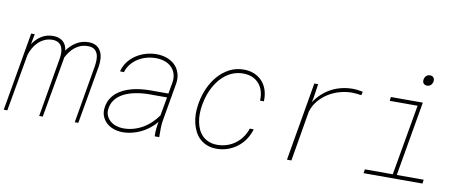

<svg xmlns="http://www.w3.org/2000/svg" viewBox="-74 -988 3072 1272"><g transform="rotate(10 1462.5 -352.5)"><path d="M105 -528.3 91.8 -459Q115.2 -494.6 148.7 -516.1Q182.1 -537.6 226.6 -538.1Q267.1 -538.6 292.7 -517.8Q318.4 -497.1 322.8 -456.5Q347.7 -492.7 384 -515.1Q420.4 -537.6 465.3 -538.1Q498.5 -538.1 519 -525.4Q539.6 -512.7 550 -491.9Q560.5 -471.2 562.3 -444.6Q564 -418 559.6 -390.6L491.2 0H467.3L534.2 -390.6Q537.6 -412.1 537.6 -433.8Q537.6 -455.6 530.5 -473.1Q523.4 -490.7 507.8 -501.5Q492.2 -512.2 464.8 -511.7Q439 -511.7 417.7 -503.4Q396.5 -495.1 379.2 -481.2Q361.8 -467.3 347.9 -448.5Q334 -429.7 323.2 -408.2Q323.2 -406.2 323 -404.3Q322.8 -402.3 322.8 -400.4L252 0H228L296.4 -400.4Q299.8 -421.4 298.8 -441.7Q297.9 -461.9 290.3 -477.8Q282.7 -493.7 267.1 -502.9Q251.5 -512.2 225.6 -512.2Q198.2 -511.7 175 -501.2Q151.9 -490.7 133.5 -473.1Q115.2 -455.6 102.1 -432.6Q88.9 -409.7 81.5 -384.8L13.7 0H-10.3L81.1 -528.3Z M1004.9 0Q1003.9 -25.4 1006.3 -49.6Q1008.8 -73.7 1013.7 -98.6Q992.7 -73.2 967 -53Q941.4 -32.7 912.4 -18.8Q883.3 -4.9 851.6 2.7Q819.8 10.3 786.6 9.8Q755.9 9.3 728 -0.7Q700.2 -10.7 680.4 -29.3Q660.6 -47.9 650.6 -74.2Q640.6 -100.6 646 -133.8Q650.9 -165.5 665.3 -189.7Q679.7 -213.9 700.9 -231.7Q722.2 -249.5 748.3 -261.5Q774.4 -273.4 802.7 -280.8Q831.1 -288.1 860.4 -291.3Q889.6 -294.4 917 -294.9H1045.4L1059.1 -372.1Q1064 -405.8 1055.4 -431.6Q1046.9 -457.5 1028.3 -475.3Q1009.8 -493.2 982.7 -502.4Q955.6 -511.7 923.8 -511.7Q892.1 -511.7 861.6 -503.4Q831.1 -495.1 804.9 -478.8Q778.8 -462.4 759.3 -438.5Q739.7 -414.6 730.5 -383.3L704.1 -384.3Q713.4 -420.9 735.1 -449.5Q756.8 -478 786.6 -497.6Q816.4 -517.1 851.6 -527.6Q886.7 -538.1 923.3 -538.1Q960.4 -538.1 992.4 -526.9Q1024.4 -515.6 1046.9 -493.9Q1069.3 -472.2 1079.8 -441.2Q1090.3 -410.2 1085 -371.1L1039.1 -106.4Q1035.2 -80.6 1035.4 -55.4Q1035.6 -30.3 1035.6 -4.4L1035.2 0ZM786.1 -16.1Q821.8 -15.1 855.2 -24.2Q888.7 -33.2 918.2 -50Q947.8 -66.9 973.1 -90.6Q998.5 -114.3 1018.6 -143.1L1041 -268.1H918.5Q895 -268.1 869.1 -265.4Q843.3 -262.7 817.4 -256.8Q791.5 -251 767.6 -241.2Q743.7 -231.4 723.9 -216.3Q704.1 -201.2 690.4 -180.4Q676.8 -159.7 671.9 -131.8Q667 -105 675.3 -83.7Q683.6 -62.5 700 -47.6Q716.3 -32.7 739 -24.7Q761.7 -16.6 786.1 -16.1Z M1421.9 -16.6Q1456.5 -16.6 1487.3 -26.9Q1518.1 -37.1 1543.2 -55.9Q1568.4 -74.7 1587.2 -101.1Q1606 -127.4 1616.7 -159.7H1643.1Q1632.3 -122.1 1611.3 -90.8Q1590.3 -59.6 1561.5 -37.4Q1532.7 -15.1 1497.3 -2.7Q1461.9 9.8 1422.4 9.8Q1386.2 9.8 1358.2 -1.2Q1330.1 -12.2 1309.3 -31.2Q1288.6 -50.3 1275.4 -75.9Q1262.2 -101.6 1255.1 -130.9Q1248 -160.2 1247.3 -191.7Q1246.6 -223.1 1251.5 -253.9L1254.9 -274.4Q1263.7 -322.8 1284.7 -369.9Q1305.7 -417 1337.9 -454.3Q1370.1 -491.7 1413.6 -514.9Q1457 -538.1 1511.2 -538.1Q1551.8 -538.1 1583.5 -523.9Q1615.2 -509.8 1637 -485.1Q1658.7 -460.4 1668.9 -426.8Q1679.2 -393.1 1677.2 -354H1651.4Q1653.3 -387.7 1645 -416.5Q1636.7 -445.3 1618.7 -466.6Q1600.6 -487.8 1573.5 -499.8Q1546.4 -511.7 1511.7 -511.7Q1479 -511.7 1450.9 -502.2Q1422.9 -492.7 1399.2 -475.8Q1375.5 -459 1356.2 -436.3Q1336.9 -413.6 1322.3 -387.2Q1307.6 -360.8 1297.4 -332Q1287.1 -303.2 1281.7 -274.4L1277.8 -253.9Q1273.4 -227.1 1273.2 -199Q1272.9 -170.9 1278.1 -144.5Q1283.2 -118.2 1293.9 -95Q1304.7 -71.8 1322.3 -54.4Q1339.8 -37.1 1364.5 -26.9Q1389.2 -16.6 1421.9 -16.6Z M2244.1 -538.1Q2261.2 -538.1 2278.1 -535.6Q2294.9 -533.2 2311.5 -530.3L2305.7 -505.9Q2290 -508.3 2274.7 -510.3Q2259.3 -512.2 2243.7 -512.2Q2202.6 -512.2 2161.1 -500.7Q2119.6 -489.3 2084 -466.8Q2048.3 -444.3 2021.2 -411.9Q1994.1 -379.4 1981.9 -337.4L1924.8 0H1895L1985.8 -528.3H2011.7L1998 -436.5L1990.7 -402.8Q2012.2 -435.5 2039.8 -460.9Q2067.4 -486.3 2099.6 -503.4Q2131.8 -520.5 2168.5 -529.3Q2205.1 -538.1 2244.1 -538.1Z M2501 -528.3H2715.8L2628.9 -26.4H2810.1L2806.6 0H2410.2L2414.1 -26.4H2602.1L2685.1 -502H2497.6ZM2693.8 -679.2Q2695.8 -694.8 2706.1 -704.8Q2716.3 -714.8 2731.9 -714.8Q2748.5 -714.8 2756.1 -704.1Q2763.7 -693.4 2761.2 -678.2Q2758.8 -663.6 2748.3 -653.6Q2737.8 -643.6 2722.2 -644Q2706.5 -645 2699 -654.5Q2691.4 -664.1 2693.8 -679.2Z"/></g></svg>

Font: TypoPRO Roboto Mono
Style: Italic
Weight: 250
Designer: Google
Version: Version 2.000986; 2015; ttfautohint (v1.3)